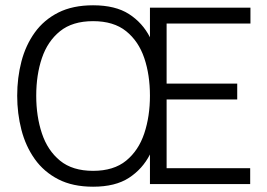

<svg xmlns="http://www.w3.org/2000/svg" viewBox="-20 -696 1008 726"><path d="M332 10Q255 10 200.5 -18Q146 -46 111.5 -94.5Q77 -143 61 -205Q45 -267 45 -334Q45 -402 61 -463.5Q77 -525 111.5 -573Q146 -621 200.5 -648.5Q255 -676 332 -676Q416 -676 467.5 -643Q519 -610 547 -555V-667H927V-607H610V-380H877V-320H610V-60H926V0H547V-112Q519 -57 467.5 -23.5Q416 10 332 10ZM332 -50Q410 -50 457 -88.5Q504 -127 525.5 -191.5Q547 -256 547 -334Q547 -413 525.5 -476.5Q504 -540 457 -578Q410 -616 332 -616Q254 -616 207 -578Q160 -540 138.5 -476.5Q117 -413 117 -334Q117 -256 138.5 -191.5Q160 -127 207 -88.5Q254 -50 332 -50Z"/></svg>

Font: Epunda Sans Light
Style: Regular
Weight: 300
Designer: Simon Atzbach
Foundry: typofactur
Version: Version 2.204; ttfautohint (v1.8.4.7-5d5b)